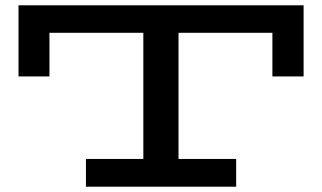

<svg xmlns="http://www.w3.org/2000/svg" viewBox="-20 -706 1219 726"><path d="M1128 -686V-417H1010V-582H655V-105H873V0H305V-105H522V-582H167V-417H50V-686Z"/></svg>

Font: BioRhyme Expanded
Style: Bold
Weight: 700
Width: 7
Designer: Aoife Mooney
Foundry: Aoife Mooney Type
Version: Version 1.000